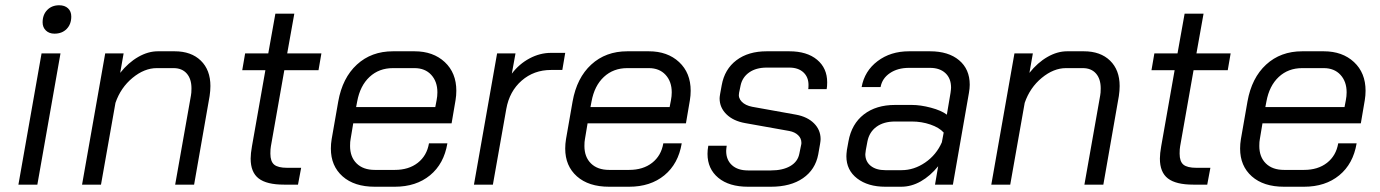

<svg xmlns="http://www.w3.org/2000/svg" viewBox="-20 -702 5247 730"><path d="M142 -617Q142 -646 159.5 -664Q177 -682 205 -682Q226 -682 238.5 -670.5Q251 -659 251 -639Q251 -610 233.5 -592Q216 -574 187 -574Q167 -574 154.5 -586Q142 -598 142 -617ZM138 -499H210L122 0H50Z M380 -499H450L437 -425Q468 -464 505.5 -485.5Q543 -507 580 -507H644Q707 -507 743.5 -471.5Q780 -436 780 -375Q780 -357 777 -337L718 0H646L706 -339Q708 -348 708 -366Q708 -402 690 -422.5Q672 -443 640 -443H576Q529 -443 484 -406Q439 -369 419 -311L364 0H292Z M933 -99Q933 -118 938 -146L989 -435H901L912 -499H1000L1027 -650H1099L1072 -499H1202L1191 -435H1061L1010 -146Q1008 -136 1008 -118Q1008 -88 1022.5 -76Q1037 -64 1072 -64H1125L1113 0H1060Q994 0 963.5 -23.5Q933 -47 933 -99Z M1238 -137Q1238 -155 1241 -173L1266 -316Q1282 -406 1337 -456.5Q1392 -507 1474 -507H1556Q1627 -507 1671 -466Q1715 -425 1715 -357Q1715 -339 1712 -321L1697 -233H1323L1313 -173Q1311 -164 1311 -147Q1311 -105 1336 -80.5Q1361 -56 1405 -56H1481Q1534 -56 1568.5 -83Q1603 -110 1611 -157H1681Q1668 -79 1615 -35.5Q1562 8 1481 8H1405Q1327 8 1282.5 -31.5Q1238 -71 1238 -137ZM1635 -295 1640 -321Q1643 -336 1643 -351Q1643 -392 1619.5 -417.5Q1596 -443 1556 -443H1474Q1421 -443 1385 -409.5Q1349 -376 1338 -316L1334 -295Z M1870 -499H1940L1926 -422Q1954 -459 1993.5 -480Q2033 -501 2075 -501H2129L2118 -436H2075Q2010 -436 1963.5 -395.5Q1917 -355 1905 -288L1854 0H1782Z M2129 -137Q2129 -155 2132 -173L2157 -316Q2173 -406 2228 -456.5Q2283 -507 2365 -507H2447Q2518 -507 2562 -466Q2606 -425 2606 -357Q2606 -339 2603 -321L2588 -233H2214L2204 -173Q2202 -164 2202 -147Q2202 -105 2227 -80.5Q2252 -56 2296 -56H2372Q2425 -56 2459.5 -83Q2494 -110 2502 -157H2572Q2559 -79 2506 -35.5Q2453 8 2372 8H2296Q2218 8 2173.5 -31.5Q2129 -71 2129 -137ZM2526 -295 2531 -321Q2534 -336 2534 -351Q2534 -392 2510.5 -417.5Q2487 -443 2447 -443H2365Q2312 -443 2276 -409.5Q2240 -376 2229 -316L2225 -295Z M2670 -117Q2670 -132 2673 -148H2743Q2741 -134 2741 -128Q2741 -94 2763 -74Q2785 -54 2824 -54H2911Q2956 -54 2984.5 -70.5Q3013 -87 3019 -117L3026 -151Q3027 -154 3027 -159Q3027 -176 3014.5 -188Q3002 -200 2981 -204L2813 -234Q2768 -242 2742 -267.5Q2716 -293 2716 -328Q2716 -333 2718 -345L2724 -378Q2735 -439 2780 -473Q2825 -507 2895 -507H2981Q3048 -507 3086.5 -475Q3125 -443 3125 -389Q3125 -372 3123 -363H3053Q3054 -368 3054 -379Q3054 -409 3034.5 -427Q3015 -445 2981 -445H2895Q2855 -445 2829 -427Q2803 -409 2796 -378L2790 -349Q2786 -330 2800 -315.5Q2814 -301 2840 -296L3007 -266Q3050 -258 3075 -233Q3100 -208 3100 -173Q3100 -167 3098 -155L3091 -115Q3080 -57 3033 -24.5Q2986 8 2911 8H2824Q2752 8 2711 -26Q2670 -60 2670 -117Z M3198 -108Q3198 -116 3200 -132L3206 -165Q3218 -231 3264.5 -267Q3311 -303 3383 -303H3447Q3480 -303 3519.5 -292.5Q3559 -282 3580 -266L3594 -349Q3596 -363 3596 -369Q3596 -404 3574.5 -424Q3553 -444 3516 -444H3436Q3393 -444 3363.5 -424Q3334 -404 3328 -371H3256Q3267 -432 3316.5 -469.5Q3366 -507 3436 -507H3516Q3586 -507 3626.5 -473Q3667 -439 3667 -380Q3667 -366 3664 -349L3603 0H3535L3547 -70Q3517 -33 3481 -12.5Q3445 8 3406 8H3346Q3280 8 3239 -23.5Q3198 -55 3198 -108ZM3408 -55Q3455 -55 3497.5 -84Q3540 -113 3561 -161L3568 -198Q3551 -217 3517.5 -228.5Q3484 -240 3447 -240H3383Q3340 -240 3312.5 -220Q3285 -200 3278 -164L3272 -132Q3270 -120 3270 -116Q3270 -88 3290.5 -71.5Q3311 -55 3346 -55Z M3837 -499H3907L3894 -425Q3925 -464 3962.5 -485.5Q4000 -507 4037 -507H4101Q4164 -507 4200.5 -471.5Q4237 -436 4237 -375Q4237 -357 4234 -337L4175 0H4103L4163 -339Q4165 -348 4165 -366Q4165 -402 4147 -422.5Q4129 -443 4097 -443H4033Q3986 -443 3941 -406Q3896 -369 3876 -311L3821 0H3749Z M4390 -99Q4390 -118 4395 -146L4446 -435H4358L4369 -499H4457L4484 -650H4556L4529 -499H4659L4648 -435H4518L4467 -146Q4465 -136 4465 -118Q4465 -88 4479.5 -76Q4494 -64 4529 -64H4582L4570 0H4517Q4451 0 4420.5 -23.5Q4390 -47 4390 -99Z M4695 -137Q4695 -155 4698 -173L4723 -316Q4739 -406 4794 -456.5Q4849 -507 4931 -507H5013Q5084 -507 5128 -466Q5172 -425 5172 -357Q5172 -339 5169 -321L5154 -233H4780L4770 -173Q4768 -164 4768 -147Q4768 -105 4793 -80.5Q4818 -56 4862 -56H4938Q4991 -56 5025.5 -83Q5060 -110 5068 -157H5138Q5125 -79 5072 -35.5Q5019 8 4938 8H4862Q4784 8 4739.5 -31.5Q4695 -71 4695 -137ZM5092 -295 5097 -321Q5100 -336 5100 -351Q5100 -392 5076.5 -417.5Q5053 -443 5013 -443H4931Q4878 -443 4842 -409.5Q4806 -376 4795 -316L4791 -295Z"/></svg>

Font: Bai Jamjuree
Style: Italic
Weight: 400
Italic angle: -10°
Version: Version 1.000; ttfautohint (v1.6)